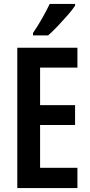

<svg xmlns="http://www.w3.org/2000/svg" viewBox="-20 -957 458 977"><path d="M374 0H68V-714H374V-613H184V-422H362V-321H184V-103H374ZM362 -928Q349 -908 325 -880.5Q301 -853 274.5 -825Q248 -797 225 -777H148V-789Q175 -829 196 -866.5Q217 -904 233 -937H362Z"/></svg>

Font: Noto Sans Lao ExtraCondensed SemiBold
Style: Regular
Weight: 600
Width: 2
Designer: Monotype Design Team
Foundry: Monotype Imaging Inc.
Version: Version 2.003; ttfautohint (v1.8.4.7-5d5b)